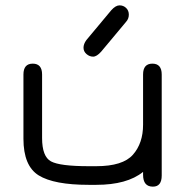

<svg xmlns="http://www.w3.org/2000/svg" viewBox="-20 -697 702 724"><path d="M361.3 -502Q344.7 -483.4 331.1 -483.4Q317.4 -483.4 306.2 -493.2Q294.9 -502.9 294.9 -517.1Q294.9 -531.2 305.7 -545.9L399.4 -658.2Q416 -676.8 430.7 -676.8Q445.3 -676.8 455.6 -667Q465.8 -657.2 465.8 -641.6Q465.8 -626 455.1 -614.3ZM342.8 -70.3Q443.4 -70.3 481.4 -113.8Q519.5 -157.2 519.5 -226.6V-416Q519.5 -457 554.7 -457Q589.8 -457 589.8 -416V-35.2Q589.8 6.8 556.6 6.8Q519.5 6.8 519.5 -38.1V-48.8Q459 0 342.8 0H314.5Q183.6 0 126 -35.6Q68.4 -71.3 68.4 -173.8V-416Q68.4 -457 103.5 -457Q138.7 -457 138.7 -416V-176.8Q138.7 -106.4 172.4 -88.4Q206.1 -70.3 314.5 -70.3Z"/></svg>

Font: Jura
Style: DemiBold
Weight: 600
Version: Version 2.5